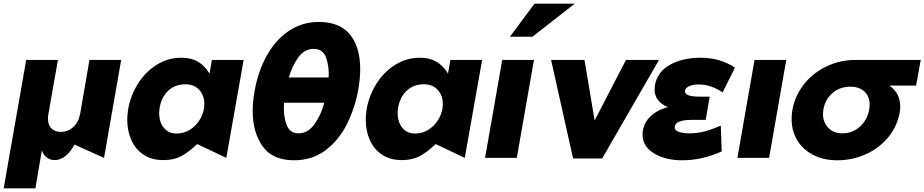

<svg xmlns="http://www.w3.org/2000/svg" viewBox="-44 -856 5012 1041"><path d="M-24 165 98 -531H270L219 -241Q216 -226 216 -214Q216 -178 235 -159.5Q254 -141 285 -141Q324 -141 353 -167Q382 -193 391 -241L441 -531H613L520 0L360 -72Q313 12 252 12Q227 12 208.5 -3Q190 -18 183 -41L148 165Z M961 -399Q1009 -399 1036.5 -368.5Q1064 -338 1064 -292Q1064 -253 1044 -215.5Q1024 -178 989.5 -155Q955 -132 914 -132Q870 -132 844.5 -163Q819 -194 819 -243Q819 -258 822 -274Q832 -331 869 -365Q906 -399 961 -399ZM1277 -531H1105L1092 -457Q1066 -500 1029 -521.5Q992 -543 940 -543Q866 -543 804.5 -504Q743 -465 703.5 -401.5Q664 -338 651 -265Q646 -233 646 -207Q646 -147 668 -97Q690 -47 734 -17.5Q778 12 842 12Q898 12 938 -9Q978 -30 1025 -75L1183 0Z M1909 -481Q1909 -601 1853.5 -669Q1798 -737 1684 -737Q1595 -737 1523 -689Q1451 -641 1403 -555.5Q1355 -470 1336 -360Q1326 -302 1326 -255Q1326 -138 1380 -62.5Q1434 13 1550 13Q1650 13 1722.5 -42.5Q1795 -98 1837.5 -184Q1880 -270 1898 -367Q1909 -430 1909 -481ZM1657 -591Q1707 -591 1724 -543.5Q1741 -496 1738 -436H1522Q1539 -496 1572.5 -543.5Q1606 -591 1657 -591ZM1574 -133Q1526 -133 1508.5 -182.5Q1491 -232 1496 -299H1714Q1699 -238 1663 -185.5Q1627 -133 1574 -133Z M2254 -399Q2302 -399 2329.5 -368.5Q2357 -338 2357 -292Q2357 -253 2337 -215.5Q2317 -178 2282.5 -155Q2248 -132 2207 -132Q2163 -132 2137.5 -163Q2112 -194 2112 -243Q2112 -258 2115 -274Q2125 -331 2162 -365Q2199 -399 2254 -399ZM2570 -531H2398L2385 -457Q2359 -500 2322 -521.5Q2285 -543 2233 -543Q2159 -543 2097.5 -504Q2036 -465 1996.5 -401.5Q1957 -338 1944 -265Q1939 -233 1939 -207Q1939 -147 1961 -97Q1983 -47 2027 -17.5Q2071 12 2135 12Q2191 12 2231 -9Q2271 -30 2318 -75L2476 0Z M2851 -531H2679L2586 0H2758ZM2721 -657H2843L3072 -836H2854Z M3529 -531H3350L3180 -203L3125 -531H2944L3063 3H3221Z M3694 -133Q3731 -133 3770 -142Q3809 -151 3864 -175L3869 -35Q3763 13 3654 13Q3564 13 3502 -24.5Q3440 -62 3440 -126Q3440 -179 3476.5 -218.5Q3513 -258 3577 -275Q3505 -306 3505 -371Q3505 -378 3507 -394Q3520 -467 3589 -505Q3658 -543 3754 -543Q3861 -543 3941 -489L3874 -355Q3811 -398 3744 -398Q3712 -398 3691 -388Q3670 -378 3670 -361Q3670 -332 3748 -332H3804L3782 -206H3706Q3614 -206 3614 -165Q3614 -148 3638.5 -140.5Q3663 -133 3694 -133Z M4219 -531H4047L3954 0H4126Z M4837 -279Q4837 -264 4834 -246Q4820 -169 4770.5 -110Q4721 -51 4648.5 -19Q4576 13 4495 13Q4421 13 4365 -16Q4309 -45 4278.5 -95.5Q4248 -146 4248 -210Q4248 -236 4252 -259Q4265 -334 4313 -396.5Q4361 -459 4435 -495Q4509 -531 4596 -531H4948L4923 -392H4778Q4837 -351 4837 -279ZM4668 -259Q4671 -274 4671 -289Q4671 -333 4643 -359.5Q4615 -386 4566 -386Q4509 -386 4469.5 -351.5Q4430 -317 4420 -261Q4418 -245 4418 -238Q4418 -194 4446.5 -163.5Q4475 -133 4522 -133Q4578 -133 4617.5 -168.5Q4657 -204 4668 -259Z"/></svg>

Font: Geom ExtraBold
Style: Bold Italic
Weight: 800
Italic angle: -10°
Version: Version 1.102